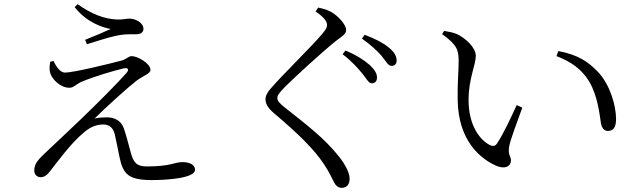

<svg xmlns="http://www.w3.org/2000/svg" viewBox="-20 -829 3040 914"><path d="M702.8 28.2C778 28.2 908.4 18.9 908.4 -20.9C908.4 -42.7 886.6 -57.3 847.6 -57.3C811 -57.3 794.2 -36.7 678.9 -36.7C630.7 -36.7 614.9 -54 601.3 -107.4C591.6 -143.3 580.8 -184.5 569.9 -216.9C557.5 -254.2 525.3 -270.4 489.9 -270.4C473.2 -270.4 449.8 -269.6 430 -264.6C483.9 -318.2 587.7 -412.1 628.9 -444C663.9 -469.9 696.3 -478.2 696.3 -496.7C696.3 -525.8 636.2 -561.8 606.9 -561.8C591.6 -561.8 583.4 -547.6 558.3 -540.6C500.7 -525.1 329.2 -483.4 289.7 -483.4C269.2 -483.4 250.3 -505.4 234.7 -538.9L219.3 -534.9C215.5 -515.2 213.9 -496.6 219.7 -479.1C229.7 -450.3 267.7 -411.2 310.5 -411.2C330.2 -411.2 341 -427.1 368 -439.6C425.2 -464.1 524.4 -493.3 568.5 -503.5C588.3 -508.2 596.5 -498.9 582.8 -482.7C540.5 -433.8 444.1 -337.6 367.7 -264.1C315.8 -213.6 233.6 -137.9 191.8 -97.7C165.1 -71.6 143.1 -51.5 143.1 -17.3C143.1 2.2 156.7 14.5 173.4 14.5C190.6 14.5 203.3 4.6 215.3 -10.3C254.6 -59.3 313.9 -144.2 380.7 -199.5C410.9 -225.7 441.1 -236.4 471.7 -236.4C505.4 -236.4 519.8 -215.5 526.4 -189.3C534.6 -153.3 542.9 -110.6 549.5 -78.6C566.4 2.5 595.1 28.2 702.8 28.2ZM385.2 -639.5 393.6 -618.2C435.3 -631.5 521.6 -660.2 566 -664.2C593.1 -666.5 608.4 -665.8 628.3 -665.8C653.8 -665.8 662.9 -678.2 662.9 -691.5C662.9 -720.2 626 -740.4 595.7 -740.4C579.1 -740.4 567.1 -735.3 538.6 -736.1C474 -738.4 414.7 -763.2 349.5 -809L335.3 -795C395.6 -718.6 472.9 -697.7 506.6 -690.8C476.4 -676.7 425.4 -655.7 385.2 -639.5Z M1749.4 -432.5C1765.7 -432.5 1774.6 -442.2 1774.6 -459.9C1774.6 -479.1 1764.2 -496.9 1739.7 -519.8C1714.2 -542.6 1675.6 -567.3 1624.5 -588.4L1610.8 -570.9C1653.4 -538.5 1681.8 -506.7 1703.1 -480.9C1723.7 -456.1 1734.5 -432.5 1749.4 -432.5ZM1606.5 65.2C1631.4 65.2 1644.3 48.2 1644.3 21.9C1644.3 -7.2 1622.9 -46.5 1595.1 -81.9C1524.2 -172.2 1437.1 -236.6 1334 -318.7C1311.7 -336.5 1300.2 -348.9 1300.2 -362.3C1300.2 -373.7 1306.5 -384.6 1335.4 -414.1C1376.8 -456.1 1509.2 -577.6 1576.5 -632.1C1611 -658.4 1627.7 -666.4 1627.7 -686.8C1627.7 -711.2 1590.7 -752.9 1555.7 -772.5C1536.6 -783.1 1517.6 -787.9 1494.4 -792.9L1482.5 -774.3C1523.5 -746.2 1537 -726.7 1537 -709.8C1537 -697.9 1531 -688.3 1513.9 -667.7C1467.8 -611.8 1320.3 -468.1 1270 -409C1254.1 -391.8 1243.8 -373.6 1243.8 -356.4C1243.8 -334.4 1257.1 -313.2 1282.7 -291.6C1404 -188.6 1476.3 -117.3 1523.2 -45.9C1550.8 -4.3 1560.4 20.9 1571 40.7C1577.9 54.1 1590.3 65.2 1606.5 65.2ZM1843.8 -515.4C1858.6 -515.4 1868.2 -524.5 1868.2 -540.8C1868.2 -562.6 1856.4 -582.3 1830.1 -603.2C1806.2 -623.6 1767.7 -643.8 1715.9 -663.5L1703 -645.2C1747.5 -613.4 1773.5 -589 1796 -563.6C1817.4 -537.6 1827.4 -515.4 1843.8 -515.4Z M2343.6 -39.3C2385.2 -21.9 2412.4 -37.9 2412.4 -65.2C2412.4 -86.4 2395.6 -91.5 2404.7 -136C2410.8 -166.7 2442.8 -251.1 2466.4 -316.7L2439.7 -328.7C2411.2 -266.8 2377.3 -193.3 2346.3 -146.3C2337.4 -132.9 2326.4 -131.1 2311.4 -138.7C2268.6 -160.6 2210.6 -226.3 2210.6 -353.1C2210.6 -455.6 2245 -518.6 2245 -563.3C2245 -604.4 2192.8 -649 2156.9 -665.9C2137.7 -674.4 2118.2 -677.8 2094.1 -681.9L2084.8 -666.4C2155.7 -615.7 2163.4 -591 2163.4 -536.7C2163.4 -492.1 2156.9 -423.3 2158.8 -351.4C2162.2 -159.7 2265.5 -73.3 2343.6 -39.3ZM2873.5 -205.7C2899.5 -205.7 2912.7 -222.7 2912.7 -262.1C2912.7 -329.1 2882.7 -428.2 2826 -487.2C2780.6 -534.3 2732.2 -568.6 2637.8 -585.9L2629.2 -561.9C2695.5 -536.7 2749.5 -500.3 2784.5 -441.4C2826.4 -370.2 2834 -284.6 2840.9 -241C2845.4 -217.5 2857.4 -205.7 2873.5 -205.7Z"/></svg>

Font: Source Han Serif CN VF
Style: Regular
Weight: 250
Designer: Ryoko NISHIZUKA 西塚涼子 (kana & ideographs); Frank Grießhammer (Latin, Greek & Cyrillic); Wenlong ZHANG 张文龙 (bopomofo); San
Foundry: Adobe
Version: Version 2.002;hotconv 1.1.0;makeotfexe 2.6.0